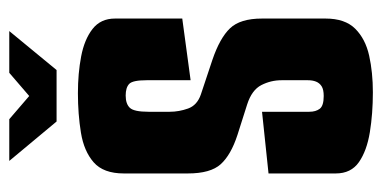

<svg xmlns="http://www.w3.org/2000/svg" viewBox="-225 -590 824 414"><g transform="rotate(-90 187.0 -383.0)"><path d="M47 -775H137L187 -732L237 -775H327L243 -673H132ZM195 9Q149 9 109 2.5Q69 -4 44.5 -21Q20 -38 20 -71V-216L153 -230V-128Q153 -114 159.5 -105.5Q166 -97 187 -97Q201 -97 208 -101.5Q215 -106 218 -113.5Q221 -121 221 -131V-188Q221 -211 210.5 -231.5Q200 -252 169 -262L103 -283Q60 -297 40 -319Q20 -341 20 -390V-528Q20 -572 44 -593Q68 -614 108 -620.5Q148 -627 193 -627Q236 -627 272.5 -620Q309 -613 331.5 -595.5Q354 -578 354 -547V-402L221 -384V-479Q221 -509 213 -516.5Q205 -524 188 -524Q170 -524 161.5 -515Q153 -506 153 -475V-429Q153 -409 160 -389.5Q167 -370 190 -362L265 -337Q312 -321 333 -299Q354 -277 354 -230V-93Q354 -51 332 -29Q310 -7 274 1Q238 9 195 9Z"/></g></svg>

Font: Smooch Sans Thin ExtraBold
Style: Regular
Weight: 800
Version: Version 1.010